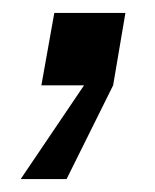

<svg xmlns="http://www.w3.org/2000/svg" viewBox="-20 -132 239 297"><path d="M64 -112H174L155 0L83 145H12L110 0H44Z"/></svg>

Font: Overused Grotesk Medium
Style: Italic
Weight: 500
Italic angle: -10°
Version: Version 0.003